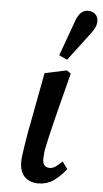

<svg xmlns="http://www.w3.org/2000/svg" viewBox="-56 -818 464 866"><g transform="rotate(5 176.5 -384.5)"><path d="M151 13Q112 13 89 -10Q66 -33 66 -78Q66 -89 68 -105.5Q70 -122 73.5 -144Q77 -166 81.5 -194Q86 -222 93 -256L136 -485L235 -506L254 -493L220 -361Q207 -310 197.5 -271.5Q188 -233 181.5 -205Q175 -177 171 -157.5Q167 -138 165.5 -124Q164 -110 164 -100Q164 -81 172 -71Q180 -61 196 -61Q211 -61 223.5 -70.5Q236 -80 252 -95L276 -63Q248 -27 218.5 -7Q189 13 151 13ZM195 -571Q209 -611 223.5 -650Q238 -689 252 -729Q258 -747 266.5 -759Q275 -771 285 -776.5Q295 -782 307 -782Q328 -782 340.5 -770Q353 -758 353 -739Q353 -723 345.5 -708Q338 -693 322 -673Q300 -643 277 -613.5Q254 -584 232 -554Z"/></g></svg>

Font: Source Serif 4 Medium
Style: Italic
Weight: 500
Italic angle: -12°
Designer: Frank Grießhammer
Foundry: Adobe Systems Incorporated
Version: Version 4.004;hotconv 1.0.116;makeotfexe 2.5.65601